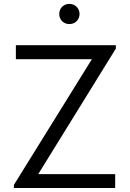

<svg xmlns="http://www.w3.org/2000/svg" viewBox="-20 -948 654 968"><path d="M50 0V-15.7L443.3 -649.7H60V-720H564V-703L172.7 -70H560.7V0ZM329.8 -826.7Q315.3 -826.7 303.7 -833.3Q292 -840 285.3 -851.7Q278.7 -863.3 278.7 -877.3Q278.7 -891.7 285.3 -903.3Q292 -915 303.7 -921.7Q315.3 -928.3 329.8 -928.3Q344 -928.3 355.8 -921.7Q367.5 -915 374.2 -903.3Q381 -891.7 381 -877.3Q381 -863.3 374.2 -851.7Q367.5 -840 355.8 -833.3Q344 -826.7 329.8 -826.7Z"/></svg>

Font: Hauora
Style: Regular
Weight: 400
Designer: Wayne Shih
Foundry: WCYS
Version: Version 1.001